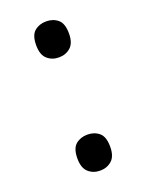

<svg xmlns="http://www.w3.org/2000/svg" viewBox="-113 -609 520 682"><g transform="rotate(-20 147.0 -268.0)"><path d="M147 -414Q121 -414 103 -430Q85 -446 85 -482Q85 -520 103 -535Q121 -550 147 -550Q173 -550 191 -535Q209 -520 209 -482Q209 -446 191 -430Q173 -414 147 -414ZM147 14Q121 14 103 -2Q85 -18 85 -54Q85 -92 103 -107Q121 -122 147 -122Q173 -122 191 -107Q209 -92 209 -54Q209 -18 191 -2Q173 14 147 14Z"/></g></svg>

Font: ltamil25
Style: Book
Weight: 400
Designer: Jelle Bosma - Monotype Design Team
Foundry: Monotype Imaging Inc.
Version: Version 2.003